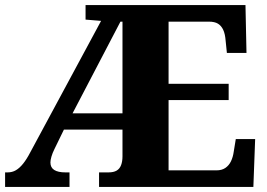

<svg xmlns="http://www.w3.org/2000/svg" viewBox="-20 -734 1050 754"><path d="M0 0V-57H10Q28 -57 42.5 -65.5Q57 -74 71 -91.5Q85 -109 99 -136L377 -652L316 -657V-714H944L948 -526H871L866 -575Q864 -601 856.5 -617Q849 -633 836 -641Q823 -649 800 -649H642V-405H878V-341H642V-65H830Q851 -65 865 -74.5Q879 -84 887 -100.5Q895 -117 898 -139L906 -188H982L975 0H369V-57H406Q426 -57 438 -64Q450 -71 455.5 -85.5Q461 -100 461 -120V-225H231L194 -149Q186 -133 182 -119Q178 -105 178 -96Q178 -76 193 -66.5Q208 -57 237 -57H253V0ZM265 -289H461V-649H453Z"/></svg>

Font: Noto Serif Thai ExtraBold
Style: Regular
Weight: 800
Version: Version 2.001